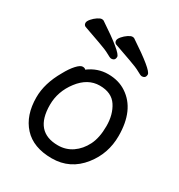

<svg xmlns="http://www.w3.org/2000/svg" viewBox="-175 -837 913 979"><g transform="rotate(30 281.0 -347.5)"><path d="M281 -568Q274 -568 253.5 -580Q233 -592 185.5 -608.5Q138 -625 88 -643Q77 -648 77 -661Q77 -671 89 -685Q101 -699 116 -709Q131 -719 140 -719Q147 -719 151 -717Q304 -616 304 -591Q304 -568 281 -568ZM461 -568Q454 -568 433.5 -580Q413 -592 365.5 -608.5Q318 -625 268 -643Q257 -648 257 -661Q257 -671 269 -685Q281 -699 296 -709Q311 -719 320 -719Q327 -719 331 -717Q484 -616 484 -591Q484 -568 461 -568ZM267 -49Q314 -49 351 -74.5Q388 -100 410.5 -144.5Q433 -189 433 -258Q433 -326 402 -373Q371 -420 301 -420Q231 -420 180 -353.5Q129 -287 129 -208Q129 -49 267 -49ZM273 24Q164 24 107 -38.5Q50 -101 50 -207Q50 -289 101 -377Q121 -414 142 -437Q163 -460 177 -460Q190 -460 195 -453Q247 -492 309 -492Q371 -492 416 -462Q512 -399 512 -245Q512 -141 449 -62Q381 24 273 24Z"/></g></svg>

Font: LXGW WenKai Lite
Style: Bold
Weight: 700
Designer: LXGW / Fontworks Inc.
Foundry: LXGW / Fontworks Inc.
Version: Version 1.330;April 28, 2024